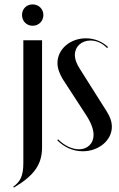

<svg xmlns="http://www.w3.org/2000/svg" viewBox="-20 -678 539 872"><path d="M80 -610C80 -582 101 -561 128 -561C156 -561 177 -582 177 -610C177 -637 156 -658 128 -658C101 -658 80 -638 80 -610ZM171 -9V-495H86V63C86 126 69 149 40 170L43 174C136 119 171 68 171 -9Z M471 -464C444 -490 408 -504 370 -504C298 -504 241 -454 241 -392C241 -368 250 -343 266 -317L372 -154C394 -120 405 -90 405 -65C405 -27 378 0 339 0C307 0 272 -17 244 -45L240 -41C272 -9 312 9 356 9C429 9 488 -41 488 -102C488 -125 480 -149 464 -173L344 -363C328 -387 320 -409 320 -429C320 -466 350 -494 391 -494C418 -494 445 -482 466 -460Z"/></svg>

Font: Moniqa SemBd Display
Style: Regular
Weight: 600
Designer: Rajesh Rajput
Foundry: Rajesh Rajput
Version: Version 1.000